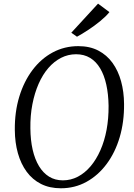

<svg xmlns="http://www.w3.org/2000/svg" viewBox="-20 -1000 717 1030"><path d="M306.5 10Q246 10 200 -13.2Q154 -36.5 123 -78.8Q92 -121 76 -178Q60 -235 59.5 -302.5Q58.5 -399.5 83.5 -481.5Q108.5 -563.5 154.5 -624.5Q200.5 -685.5 263.2 -719Q326 -752.5 400 -752.5Q461.5 -752.5 507.2 -728.8Q553 -705 583.5 -662.8Q614 -620.5 629.5 -564.2Q645 -508 645.5 -442.5Q646.5 -346.5 622.2 -264.2Q598 -182 552.2 -120.5Q506.5 -59 444 -24.5Q381.5 10 306.5 10ZM317.5 -32.5Q360 -32.5 397.8 -52.2Q435.5 -72 466 -108Q496.5 -144 518.5 -193.8Q540.5 -243.5 551.8 -304Q563 -364.5 562.5 -432.5Q561.5 -495.5 550.2 -546.2Q539 -597 517.2 -633.5Q495.5 -670 463.2 -689.5Q431 -709 388 -709Q345.5 -709 307.8 -689.8Q270 -670.5 239.5 -635.2Q209 -600 187.2 -550.5Q165.5 -501 153.8 -440.8Q142 -380.5 143 -311.5Q143.5 -248 155.2 -196.8Q167 -145.5 189.2 -108.8Q211.5 -72 243.5 -52.2Q275.5 -32.5 317.5 -32.5ZM393 -803 362.5 -824.5 506 -980.5 567 -935Q549 -912.5 518.2 -887.2Q487.5 -862 453.8 -839.8Q420 -817.5 393 -803Z"/></svg>

Font: Merriweather 48pt Light
Style: Italic
Weight: 300
Italic angle: -7.8°
Version: Version 2.101